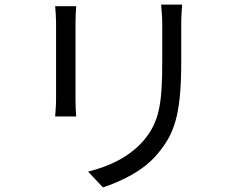

<svg xmlns="http://www.w3.org/2000/svg" viewBox="-20 -778 1040 839"><path d="M221 -751C223 -732 225 -697 225 -679V-346C225 -316 222 -284 221 -269H313C311 -287 310 -320 310 -345V-679C310 -703 311 -732 313 -751ZM684 -758C686 -734 689 -705 689 -672V-514C689 -325 677 -244 605 -161C543 -91 457 -51 365 -28L430 41C503 16 603 -27 668 -105C740 -191 772 -270 772 -510V-672C772 -705 774 -734 776 -758Z"/></svg>

Font: Noto Sans CJK JP Regular
Style: Regular
Weight: 400
Designer: Ryoko NISHIZUKA (kana & ideographs); Paul D. Hunt (Latin, Greek & Cyrillic); Wenlong ZHANG (bopomofo); Sandoll Communica
Foundry: Adobe Systems Incorporated
Version: Version 1.001;PS 1.001;hotconv 1.0.78;makeotf.lib2.5.61930